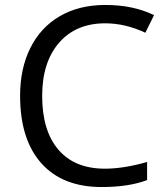

<svg xmlns="http://www.w3.org/2000/svg" viewBox="-20 -744 671 774"><path d="M404 -650Q286 -650 218 -571.5Q150 -493 150 -357Q150 -217 215.5 -140.5Q281 -64 403 -64Q478 -64 573 -91V-18Q499 10 390 10Q232 10 146.5 -86Q61 -182 61 -358Q61 -468 102.5 -551Q144 -634 221.5 -679Q299 -724 405 -724Q517 -724 601 -683L566 -612Q485 -650 404 -650Z"/></svg>

Font: Stephens Clock
Style: Regular
Weight: 400
Designer: Peter Wiegel (catfonts.de) with slight modifications by DT1.org
Version: Version 0.9.1